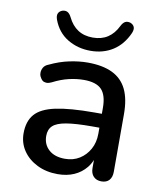

<svg xmlns="http://www.w3.org/2000/svg" viewBox="-81 -769 711 844"><g transform="rotate(10 274.5 -347.5)"><path d="M233 9Q182 9 141.5 -11Q101 -31 78 -65Q55 -99 55 -142Q55 -196 82.5 -227.5Q110 -259 173.5 -272.5Q237 -286 345 -286H379V-312Q379 -369 355 -394Q331 -419 276 -419Q244 -419 209.5 -411Q175 -403 138 -384Q126 -378 116 -378Q112 -378 104.5 -380Q97 -382 90 -392.5Q83 -403 82.5 -409.5Q82 -416 82 -417Q82 -429 88.5 -440.5Q95 -452 111 -458Q155 -479 198 -488Q241 -497 279 -497Q346 -497 389.5 -476Q433 -455 454 -412Q475 -369 475 -301V-44Q475 -20 463 -6.5Q451 7 428 7Q406 7 393 -6.5Q380 -20 380 -44V-80Q372 -61 360 -46Q338 -19 306 -5Q274 9 233 9ZM232 -217Q190 -210 172.5 -193.5Q155 -177 155 -148Q155 -110 181 -86.5Q207 -63 253 -63Q290 -63 318 -80.5Q346 -98 362.5 -128Q379 -158 379 -197V-224H346Q274 -224 232 -217ZM281 -550Q224 -550 178.5 -577.5Q133 -605 113 -659Q107 -676 111.5 -686.5Q116 -697 129 -702Q142 -706 152 -701Q162 -696 170 -680Q187 -645 214.5 -627Q242 -609 281 -609Q320 -609 347.5 -627Q375 -645 392 -680Q400 -696 410 -701Q420 -706 433 -702Q446 -697 450.5 -686.5Q455 -676 448 -659Q424 -605 381 -577.5Q338 -550 281 -550Z"/></g></svg>

Font: Nunito SemiBold
Style: Regular
Weight: 600
Designer: Vernon Adams
Foundry: Vernon Adams
Version: Version 3.602